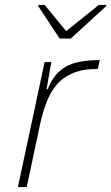

<svg xmlns="http://www.w3.org/2000/svg" viewBox="-20 -763 454 783"><path d="M53 0 162 -510H189L170 -399H174Q195 -449 225 -474.5Q255 -500 295.5 -509Q336 -518 387 -518L379 -482Q317 -482 275.5 -464Q234 -446 209 -415Q184 -384 169 -344Q154 -304 144 -259L89 0ZM223 -606 136 -738 137 -743H162L250 -636L383 -743H414L413 -738L269 -606Z"/></svg>

Font: Saira SemiExpanded Thin
Style: Italic
Weight: 250
Width: 6
Italic angle: -12°
Designer: Hector Gatti with collaboration of the Omnibus-Type team
Foundry: Omnibus-Type
Version: Version 1.101